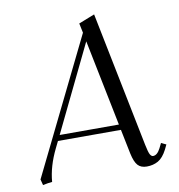

<svg xmlns="http://www.w3.org/2000/svg" viewBox="-81 -786 811 868"><g transform="rotate(-10 325.0 -352.0)"><path d="M40 -19 344.2 -639.2 335 -683.1 408.2 -711.9 533.2 -90.8Q540 -57.1 545.9 -46.1Q551.8 -35.2 560.1 -35.2Q579.1 -35.2 594.2 -64.9L605 -86.9L627.9 -76.2L617.2 -54.2Q599.1 -19 576.2 -6.1Q553.2 6.8 523.9 6.8Q497.1 6.8 482.7 -9Q468.3 -24.9 460 -64L437 -176.8H147.9L132.8 -146Q95.2 -69.3 89.8 1Q71.8 2.4 46.9 7.8ZM160.2 -202.1H432.1L352.1 -598.1Z"/></g></svg>

Font: Dihjauti
Style: Italic
Weight: 400
Italic angle: -9°
Designer: T. Christopher White
Version: Version 3.0.0